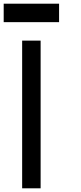

<svg xmlns="http://www.w3.org/2000/svg" viewBox="-20 -1020 440 1040"><path d="M0 -900V-1000H300V-900ZM100 0V-800H200V0Z"/></svg>

Font: Galmuri9 Regular
Style: Regular
Weight: 400
Designer: Lee Minseo (quiple)
Version: Version 2.399;hotconv 1.1.1;makeotfexe 2.6.0 DEVELOPMENT